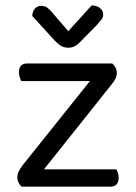

<svg xmlns="http://www.w3.org/2000/svg" viewBox="-20 -700 509 720"><path d="M93 0H61Q54 -6 49.5 -15.5Q45 -25 45 -35Q45 -47 50.5 -57.5Q56 -68 63 -78L370 -462H401Q409 -455 413.5 -446Q418 -437 418 -426Q418 -415 413 -405Q408 -395 399 -384ZM390 -462V-396H60Q57 -401 54 -410Q51 -419 51 -429Q51 -446 59 -454Q67 -462 81 -462ZM67 0V-65H416Q419 -61 422 -52.5Q425 -44 425 -33Q425 -17 417 -8.5Q409 0 394 0ZM175 -654 236 -583 324 -680Q344 -679 355.5 -669.5Q367 -660 367 -646Q367 -635 360 -626Q353 -617 342 -605L279 -541Q269 -531 259 -526Q249 -521 235 -521Q226 -521 217.5 -524Q209 -527 201.5 -533Q194 -539 186 -547L101 -640Q101 -650 105 -658.5Q109 -667 116.5 -672.5Q124 -678 134 -678Q147 -678 155.5 -672.5Q164 -667 175 -654Z"/></svg>

Font: Baloo Tammudu 2
Style: Regular
Weight: 400
Designer: Maithili Shingre, Omkar Shende and Ek Type
Foundry: Ek Type
Version: Version 1.700